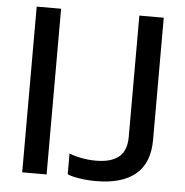

<svg xmlns="http://www.w3.org/2000/svg" viewBox="-52 -771 799 831"><g transform="rotate(5 347.5 -355.0)"><path d="M74 0V-720H180V0ZM395 10Q357 10 322 4.5Q287 -1 271 -9V-99Q293 -90 324 -84Q355 -78 387 -78Q453 -78 486.5 -105.5Q520 -133 520 -193V-720H626V-189Q626 -89 567 -39.5Q508 10 395 10Z"/></g></svg>

Font: Instrument Sans Medium
Style: Regular
Weight: 500
Designer: Rodrigo Fuenzalida
Foundry: fragTYPE
Version: Version 1.000;gftools[0.9.28]